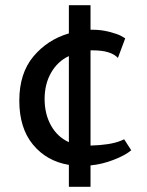

<svg xmlns="http://www.w3.org/2000/svg" viewBox="-20 -626 565 736"><path d="M327 90H244V6Q159 -8 106.5 -71.5Q54 -135 54 -240Q54 -345 108 -409.5Q162 -474 244 -498V-606H327V-512H336Q368 -512 399 -504Q430 -496 445 -488L460 -479L432 -404Q405 -433 336 -433H327V-68Q402 -70 442 -86L456 -92L483 -50Q461 -31 416 -13.5Q371 4 327 8ZM244 -81V-411Q201 -391 176 -347.5Q151 -304 151 -246.5Q151 -189 175.5 -145Q200 -101 244 -81Z"/></svg>

Font: Belgrano
Style: Regular
Weight: 400
Version: Version 1.002